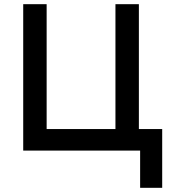

<svg xmlns="http://www.w3.org/2000/svg" viewBox="-20 -720 823 918"><path d="M91 0V-700H203V-103H532V-700H644V0ZM650 178V0H581V-103H755.5V178Z"/></svg>

Font: Geologica Roman
Style: Regular
Weight: 400
Designer: Sindre Bremnes, Frode Helland
Foundry: Monokrom Skriftforlag AS
Version: Version 1.010;gftools[0.9.28]